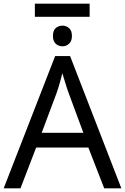

<svg xmlns="http://www.w3.org/2000/svg" viewBox="-20 -1021 679 1041"><path d="M466 -1001V-930H169V-1001ZM319 -882Q339 -882 354.5 -868.5Q370 -855 370 -826Q370 -798 354.5 -784Q339 -770 319 -770Q297 -770 282 -784Q267 -798 267 -826Q267 -855 282 -868.5Q297 -882 319 -882ZM545 0 459 -221H176L91 0H0L279 -717H360L638 0ZM352 -517Q349 -525 342 -546Q335 -567 328.5 -589.5Q322 -612 318 -624Q313 -604 307.5 -583.5Q302 -563 296.5 -546Q291 -529 287 -517L206 -301H432Z"/></svg>

Font: Noto Sans Ambassadori
Style: Regular
Weight: 400
Designer: Monotype Design Team
Foundry: Monotype Imaging Inc.
Version: Version 2.013